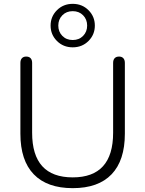

<svg xmlns="http://www.w3.org/2000/svg" viewBox="-20 -970 755 998"><path d="M86 -275V-643Q86 -659 94 -667.5Q102 -676 116 -676Q131 -676 139 -667.5Q147 -659 147 -643V-280Q147 -48 358 -48Q568 -48 568 -280V-643Q568 -659 576 -667.5Q584 -676 599 -676Q613 -676 621 -667.5Q629 -659 629 -643V-275Q629 -136 560 -64Q491 8 358 8Q225 8 155.5 -64Q86 -136 86 -275ZM243 -837Q243 -884 276 -917Q309 -950 358 -950Q407 -950 440 -917Q473 -884 473 -837Q473 -790 440 -757Q407 -724 358 -724Q309 -724 276 -757Q243 -790 243 -837ZM433 -837Q433 -869 412 -890.5Q391 -912 358 -912Q325 -912 304 -890.5Q283 -869 283 -837Q283 -805 304 -783.5Q325 -762 358 -762Q391 -762 412 -783.5Q433 -805 433 -837Z"/></svg>

Font: SN Pro Light
Style: Regular
Weight: 300
Designer: Tobias Whetton
Foundry: Supernotes
Version: Version 1.002